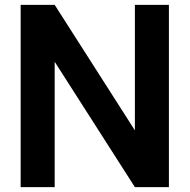

<svg xmlns="http://www.w3.org/2000/svg" viewBox="-20 -770 780 790"><path d="M65 0V-750H205L535 -233.6V-750H675V0H535L205 -515.9V0Z"/></svg>

Font: Spartan
Style: Bold
Weight: 700
Designer: Matt Bailey, Mirko Velimirovic
Foundry: Matt Bailey
Version: Version 1.005